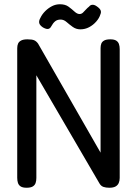

<svg xmlns="http://www.w3.org/2000/svg" viewBox="-20 -873 652 903"><path d="M105 10Q87 10 77.5 4Q68 -2 64.5 -12.5Q61 -23 61 -37V-646Q61 -659 65 -668Q69 -677 79.5 -682.5Q90 -688 109 -688Q131 -688 141 -683.5Q151 -679 159 -668L453 -155V-646Q453 -659 456.5 -668Q460 -677 470 -682.5Q480 -688 499 -688Q517 -688 526.5 -682Q536 -676 539.5 -665.5Q543 -655 543 -642V-36Q543 -23 538.5 -12.5Q534 -2 523.5 4Q513 10 494 10Q478 10 466.5 6Q455 2 448 -10L151 -519V-36Q151 -23 147.5 -12.5Q144 -2 134 4Q124 10 105 10ZM262 -853Q287 -853 302.5 -841.5Q318 -830 330.5 -818.5Q343 -807 354 -807Q363 -807 370 -813.5Q377 -820 384 -828Q391 -836 399 -842Q405 -850 414.5 -850.5Q424 -851 434 -844Q449 -834 453 -825Q457 -816 452 -805Q447 -788 432.5 -771.5Q418 -755 399 -745Q380 -735 358 -735Q338 -735 322 -746.5Q306 -758 293 -769.5Q280 -781 265 -781Q249 -781 239 -772.5Q229 -764 221 -749Q216 -739 207 -737Q198 -735 182 -744Q167 -754 164.5 -764.5Q162 -775 170 -789Q178 -806 192.5 -820.5Q207 -835 224.5 -844Q242 -853 262 -853Z"/></svg>

Font: Fredoka SemiCondensed
Style: Regular
Weight: 400
Width: 4
Designer: Ben Nathan
Foundry: Milena B. Brandão, Ben Nathan
Version: Version 2.001